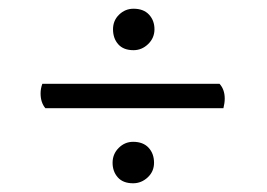

<svg xmlns="http://www.w3.org/2000/svg" viewBox="-20 -510 612 440"><path d="M286 -395Q263 -395 251 -408.5Q239 -422 239 -443Q239 -463 253 -476.5Q267 -490 286 -490Q309 -490 321.5 -476.5Q334 -463 334 -443Q334 -423 319.5 -409Q305 -395 286 -395ZM84 -262Q73 -275 73 -296Q73 -307 77 -318H483Q495 -305 495 -284Q495 -274 492 -262ZM285 -90Q262 -90 250 -103.5Q238 -117 238 -137Q238 -157 252 -171Q266 -185 285 -185Q308 -185 320.5 -171.5Q333 -158 333 -137Q333 -117 318.5 -103.5Q304 -90 285 -90Z"/></svg>

Font: Petrona Medium
Style: Regular
Weight: 500
Designer: Ringo R. Seeber
Foundry: Ringo R. Seeber
Version: Version 2.001; ttfautohint (v1.8.3)